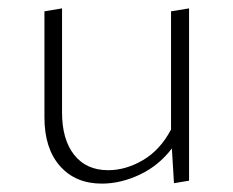

<svg xmlns="http://www.w3.org/2000/svg" viewBox="-20 -434 556 458"><path d="M388 -407 431 -414V-3L395 3L390 -80Q359 -39 313.5 -17.5Q268 4 223 4Q160 4 123 -38Q86 -80 86 -154V-407L128 -414V-166Q128 -101 157 -64.5Q186 -28 238 -28Q280 -28 321 -52Q362 -76 388 -125Z"/></svg>

Font: EauTest Light
Style: Regular
Weight: 300
Designer: Christian Thalmann (Catharsis Fonts)
Version: Version 0.001;PS 000.001;hotconv 1.0.88;makeotf.lib2.5.64775